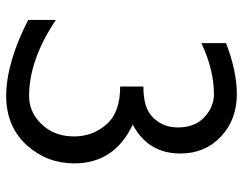

<svg xmlns="http://www.w3.org/2000/svg" viewBox="-103 -679 792 626"><g transform="rotate(90 293.0 -366.0)"><path d="M44.9 -152.3Q174.8 -64.9 293 -64.9Q351.6 -64.9 392.1 -113.8Q424.8 -153.3 424.8 -211.9Q424.8 -271.5 386 -316.7Q347.2 -361.8 262.2 -361.8V-437.5Q330.1 -437.5 359.9 -465.8Q395.5 -499 395.5 -549.8Q395.5 -602.5 365.2 -633.3Q330.6 -667.5 287.6 -667.5Q207 -667.5 120.6 -626.5V-707Q211.9 -742.2 287.6 -742.2Q370.6 -742.2 426.3 -689.5Q480.5 -637.7 480.5 -558.1Q480.5 -452.6 386.2 -402.8Q512.7 -343.3 512.7 -211.9Q512.7 -124 454.6 -58.6Q393.1 9.8 293 9.8Q185.1 9.8 44.9 -62Z"/></g></svg>

Font: Consola Mono
Style: Book
Weight: 400
Monospace: yes
Designer: Wojciech Kalinowski "wmk69" (wmk69@o2.pl)
Foundry: Wojciech Kalinowski "wmk69" (wmk69@o2.pl)
Version: Version 2.1.0